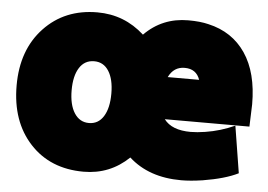

<svg xmlns="http://www.w3.org/2000/svg" viewBox="-47 -631 1030 737"><g transform="rotate(5 468.5 -263.0)"><path d="M300 -570Q404 -570 481 -500Q550 -570 650 -570Q696 -570 728 -562Q821 -541 871.5 -466.5Q922 -392 922 -270Q922 -257 920.5 -227Q919 -197 919 -184H593Q623 -144 696 -144Q720 -144 752 -149Q810 -158 865 -183L894 -2Q844 23 758 37Q711 44 676 44Q551 44 474 -26Q401 44 300 44Q171 44 93 -40.5Q15 -125 15 -264Q15 -401 94.5 -485.5Q174 -570 300 -570ZM380 -264Q380 -319 360 -350.5Q340 -382 304 -382Q267 -382 247 -350.5Q227 -319 227 -264Q227 -208 247.5 -176Q268 -144 304 -144Q340 -144 360 -176Q380 -208 380 -264ZM590 -346H711Q697 -387 652 -387Q610 -387 590 -346Z"/></g></svg>

Font: Repo
Style: ExtraBlack
Weight: 1000
Designer: Stefan Peev
Foundry: Context Ltd
Version: Version 001.000